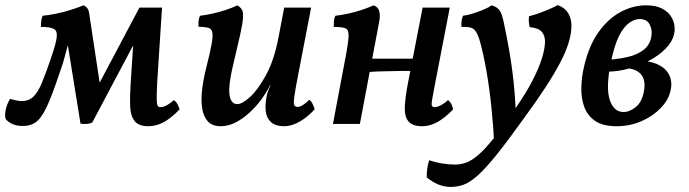

<svg xmlns="http://www.w3.org/2000/svg" viewBox="-34 -488 2711 756"><path d="M550 9Q512 9 496 -11.5Q480 -32 478.5 -68.5Q477 -105 480 -151L493 -352L506 -339L329 -5Q309 3 283 -1L228 -342H242L214 -240Q183 -146 161 -92Q139 -38 116.5 -15Q94 8 56 8Q31 8 14 0Q-3 -8 -12 -20Q-16 -36 -11 -58Q-6 -80 6 -99Q17 -95 30.5 -92.5Q44 -90 52 -90Q79 -90 97 -107Q115 -124 131 -162Q147 -200 168 -263Q187 -318 189.5 -343Q192 -368 176.5 -375Q161 -382 127 -382Q127 -394 128.5 -406Q130 -418 134 -426Q156 -428 186 -434Q216 -440 246 -449.5Q276 -459 294 -467Q314 -460 317 -436L366 -112L348 -143L515 -458H604L585 -164Q583 -121 583 -100Q583 -79 586.5 -72.5Q590 -66 597 -66Q610 -66 624.5 -74.5Q639 -83 651 -94Q660 -87 665 -77.5Q670 -68 673 -57Q638 -21 609 -6Q580 9 550 9Z M835 9Q802 9 784.5 -10Q767 -29 762 -62Q757 -95 762 -136.5Q767 -178 778 -221Q793 -280 799 -313Q805 -346 802 -360.5Q799 -375 786 -378.5Q773 -382 747 -383Q747 -393 748 -405Q749 -417 754 -426Q772 -428 800.5 -434Q829 -440 857 -449.5Q885 -459 901 -467Q912 -460 918 -451Q924 -442 923 -420Q922 -398 912 -353Q902 -308 883 -228Q871 -177 869 -143.5Q867 -110 875.5 -94Q884 -78 900 -78Q920 -78 951.5 -107Q983 -136 1015 -195.5Q1047 -255 1064 -348L1085 -458H1191L1143 -209Q1130 -143 1125.5 -112.5Q1121 -82 1124.5 -74.5Q1128 -67 1138 -67Q1155 -67 1184 -95Q1192 -89 1197 -78.5Q1202 -68 1205 -58Q1180 -29 1147.5 -10Q1115 9 1085 9Q1052 9 1034.5 -6Q1017 -21 1013 -46Q1009 -71 1015 -104Q1017 -116 1021 -128Q1025 -140 1031 -152H1029Q1016 -125 995.5 -97Q975 -69 949 -45Q923 -21 894 -6Q865 9 835 9Z M1629 9Q1589 9 1573.5 -11Q1558 -31 1560 -69Q1562 -107 1572 -159L1630 -458H1737L1680 -163Q1671 -117 1667.5 -96.5Q1664 -76 1667 -71Q1670 -66 1678 -66Q1688 -66 1703.5 -74.5Q1719 -83 1730 -94Q1739 -87 1743.5 -77.5Q1748 -68 1750 -57Q1717 -23 1687.5 -7Q1658 9 1629 9ZM1277 0 1331 -286Q1339 -332 1338.5 -352Q1338 -372 1325 -377Q1312 -382 1280 -382Q1280 -394 1281 -406Q1282 -418 1287 -426Q1306 -428 1335 -434Q1364 -440 1392 -449.5Q1420 -459 1437 -467Q1454 -461 1459 -445Q1464 -429 1459 -402L1383 0ZM1410 -204 1418 -257H1600L1593 -209Q1569 -209 1535 -208.5Q1501 -208 1467.5 -207Q1434 -206 1410 -204Z M1902 -467Q1918 -462 1927 -454Q1936 -446 1942 -428.5Q1948 -411 1954 -378Q1973 -288 1983.5 -206.5Q1994 -125 1997 -39L1913 97Q1909 12 1901 -65Q1893 -142 1881.5 -207.5Q1870 -273 1857 -321Q1847 -357 1834.5 -370.5Q1822 -384 1783 -382Q1782 -395 1783.5 -406Q1785 -417 1789 -426Q1807 -428 1829 -435Q1851 -442 1871 -450.5Q1891 -459 1902 -467ZM2162 -468Q2190 -458 2203 -436.5Q2216 -415 2216 -387Q2216 -357 2205.5 -321.5Q2195 -286 2172 -242Q2149 -198 2113.5 -143.5Q2078 -89 2028 -21Q1965 67 1922 120.5Q1879 174 1848 202Q1817 230 1792 239Q1767 248 1740 248Q1715 248 1691 238Q1667 228 1646 210Q1646 193 1648.5 175Q1651 157 1656 143Q1679 151 1706 155.5Q1733 160 1758 160Q1781 160 1802.5 152Q1824 144 1850.5 121Q1877 98 1912 54Q1947 10 1996 -62Q2037 -121 2062.5 -170.5Q2088 -220 2100 -259Q2112 -298 2112 -325Q2112 -348 2099 -363Q2086 -378 2052 -381Q2046 -402 2049 -424Q2069 -429 2091 -437Q2113 -445 2132.5 -453.5Q2152 -462 2162 -468Z M2394 9Q2339 9 2308.5 -12.5Q2278 -34 2266 -68.5Q2254 -103 2255 -143.5Q2256 -184 2265 -223Q2284 -307 2322 -360.5Q2360 -414 2409 -440.5Q2458 -467 2510 -467Q2548 -467 2571.5 -455Q2595 -443 2607 -425Q2619 -407 2621.5 -387.5Q2624 -368 2620 -353Q2613 -323 2586.5 -296Q2560 -269 2521.5 -249Q2483 -229 2440.5 -217.5Q2398 -206 2359 -206L2366 -253Q2406 -256 2441 -264.5Q2476 -273 2500 -291.5Q2524 -310 2530 -341Q2536 -367 2525 -390Q2514 -413 2484 -413Q2465 -413 2443.5 -398Q2422 -383 2403.5 -346.5Q2385 -310 2371 -242Q2351 -142 2367 -94.5Q2383 -47 2421 -47Q2446 -47 2470.5 -67.5Q2495 -88 2502 -132Q2507 -161 2499 -180.5Q2491 -200 2471 -210Q2451 -220 2422 -220L2465 -250Q2524 -250 2557.5 -233.5Q2591 -217 2602.5 -189.5Q2614 -162 2606 -130Q2598 -94 2567 -62Q2536 -30 2491 -10.5Q2446 9 2394 9Z"/></svg>

Font: Vollkorn Medium
Style: Italic
Weight: 500
Italic angle: -11°
Designer: Friedrich Althausen
Foundry: Friedrich Althausen
Version: Version 5.000